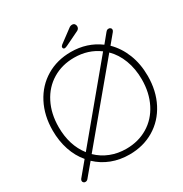

<svg xmlns="http://www.w3.org/2000/svg" viewBox="-197 -999 1114 1169"><g transform="rotate(-30 360.5 -415.0)"><path d="M718 -350Q718 -245 675.5 -163Q633 -81 557 -35.5Q481 10 384 10Q317 10 259.5 -12Q202 -34 158 -76L91 4Q85 12 80 16Q75 20 66 20Q59 20 54 15Q49 10 49 3Q49 -3 54 -10L132 -104Q92 -151 71 -214Q50 -277 50 -350Q50 -455 92.5 -537Q135 -619 211 -664.5Q287 -710 384 -710Q498 -710 584 -646L634 -707Q640 -714 644 -716Q648 -718 656 -718Q662 -718 667.5 -713.5Q673 -709 673 -702Q673 -694 667 -687L613 -622Q663 -573 690.5 -503.5Q718 -434 718 -350ZM159 -136 557 -615Q483 -670 384 -670Q299 -670 232.5 -630Q166 -590 129 -517Q92 -444 92 -350Q92 -222 159 -136ZM676 -350Q676 -424 652.5 -486Q629 -548 586 -590L184 -108Q223 -70 274 -50Q325 -30 384 -30Q469 -30 535.5 -70Q602 -110 639 -183Q676 -256 676 -350ZM353 -760Q353 -768 362 -775L452 -842Q462 -850 474 -850Q485 -850 491 -843Q497 -836 497 -826Q497 -810 483 -802L386 -755Q372 -748 365 -748Q359 -748 356 -751.5Q353 -755 353 -760Z"/></g></svg>

Font: Quicksand Light
Style: Regular
Weight: 300
Designer: Andrew Paglinawan
Foundry: Andrew Paglinawan
Version: Version 3.000